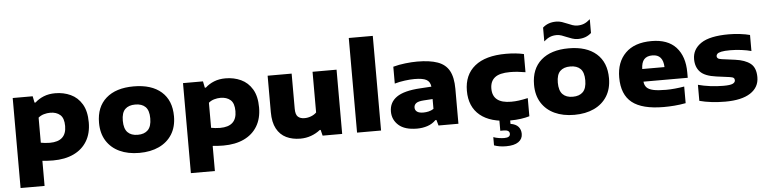

<svg xmlns="http://www.w3.org/2000/svg" viewBox="-55 -1107 6527 1633"><g transform="rotate(-5 3209.0 -291.0)"><path d="M63.5 220V-548.5H234L245 -493.5H254Q285 -522.5 328.2 -540Q371.5 -557.5 426.5 -557.5Q498 -557.5 558 -529.8Q618 -502 654 -442Q690 -382 690 -286Q690 -192 650 -125.8Q610 -59.5 536 -24.5Q462 10.5 359.5 10.5Q335 10.5 311.8 9Q288.5 7.5 268.5 5.5V220ZM345 -141.5Q487 -141.5 487 -272.5Q487 -340 454.8 -368Q422.5 -396 370 -396Q343 -396 316 -388.2Q289 -380.5 268.5 -363V-149Q284 -146 303.8 -143.8Q323.5 -141.5 345 -141.5Z M1096.5 10.5Q1000 10.5 928.2 -23Q856.5 -56.5 816.5 -120.2Q776.5 -184 776.5 -274.5Q776.5 -409.5 860.8 -483.5Q945 -557.5 1096.5 -557.5Q1248.5 -557.5 1332.5 -483.8Q1416.5 -410 1416.5 -274.5Q1416.5 -184.5 1376.8 -120.8Q1337 -57 1265 -23.2Q1193 10.5 1096.5 10.5ZM1096.5 -144Q1153 -144 1183.5 -175Q1214 -206 1214 -274Q1214 -342.5 1183.5 -372.5Q1153 -402.5 1096.5 -402.5Q1040 -402.5 1009.8 -372.5Q979.5 -342.5 979.5 -274.5Q979.5 -206.5 1009.8 -175.2Q1040 -144 1096.5 -144Z M1517.5 220V-548.5H1688L1699 -493.5H1708Q1739 -522.5 1782.2 -540Q1825.5 -557.5 1880.5 -557.5Q1952 -557.5 2012 -529.8Q2072 -502 2108 -442Q2144 -382 2144 -286Q2144 -192 2104 -125.8Q2064 -59.5 1990 -24.5Q1916 10.5 1813.5 10.5Q1789 10.5 1765.8 9Q1742.5 7.5 1722.5 5.5V220ZM1799 -141.5Q1941 -141.5 1941 -272.5Q1941 -340 1908.8 -368Q1876.5 -396 1824 -396Q1797 -396 1770 -388.2Q1743 -380.5 1722.5 -363V-149Q1738 -146 1757.8 -143.8Q1777.5 -141.5 1799 -141.5Z M2472 9Q2403.5 9 2351.2 -16.2Q2299 -41.5 2269.5 -96Q2240 -150.5 2240 -237.5V-548.5H2445V-249Q2445 -199 2465.2 -180.2Q2485.5 -161.5 2521.5 -161.5Q2550 -161.5 2577.5 -172Q2605 -182.5 2623.5 -201V-548.5H2828.5V0H2661.5L2649 -50H2641.5Q2606.5 -22 2563 -6.5Q2519.5 9 2472 9Z M2955.5 0V-808H3160.5V0Z M3467.5 10.5Q3363 10.5 3310.5 -36.2Q3258 -83 3258 -153Q3258 -231.5 3321.5 -276Q3385 -320.5 3524 -328.5L3619.5 -334.5Q3614.5 -377 3583.2 -394.2Q3552 -411.5 3481 -411.5Q3445.5 -411.5 3399 -405.5Q3352.5 -399.5 3311.5 -387.5V-531.5Q3360.5 -545 3416 -551.2Q3471.5 -557.5 3517 -557.5Q3624 -557.5 3691.2 -533.5Q3758.5 -509.5 3789.8 -452.8Q3821 -396 3821 -298V0H3651L3637.5 -48H3628.5Q3599 -17.5 3557 -3.5Q3515 10.5 3467.5 10.5ZM3461 -169.5Q3461 -147.5 3478.5 -134.2Q3496 -121 3533 -121Q3554.5 -121 3577.5 -126.2Q3600.5 -131.5 3620.5 -144.5V-228.5L3543.5 -223.5Q3497.5 -220.5 3479.2 -206.5Q3461 -192.5 3461 -169.5Z M4263.5 10.5Q4094.5 10.5 4005.8 -63Q3917 -136.5 3917 -272.5Q3917 -408.5 4008.5 -483Q4100 -557.5 4275 -557.5Q4360.5 -557.5 4427.5 -542V-387Q4392 -393 4361.2 -396.2Q4330.5 -399.5 4296 -399.5Q4206 -399.5 4166 -367.2Q4126 -335 4126 -273Q4126 -147.5 4284.5 -147.5Q4318 -147.5 4349.8 -151.8Q4381.5 -156 4427.5 -166V-11Q4396 -1.5 4354 4.5Q4312 10.5 4263.5 10.5ZM4209 226Q4151.5 226 4106.5 209.5V139Q4127 147 4153.2 151Q4179.5 155 4199.5 155Q4249.5 155 4249.5 123Q4249.5 90.5 4200 90.5H4170.5V-10H4262V39.5Q4307.5 47 4328.8 71.5Q4350 96 4350 132.5Q4350 176 4314.2 201Q4278.5 226 4209 226Z M4810.5 10.5Q4714 10.5 4642.2 -23Q4570.5 -56.5 4530.5 -120.2Q4490.5 -184 4490.5 -274.5Q4490.5 -409.5 4574.8 -483.5Q4659 -557.5 4810.5 -557.5Q4962.5 -557.5 5046.5 -483.8Q5130.5 -410 5130.5 -274.5Q5130.5 -184.5 5090.8 -120.8Q5051 -57 4979 -23.2Q4907 10.5 4810.5 10.5ZM4810.5 -144Q4867 -144 4897.5 -175Q4928 -206 4928 -274Q4928 -342.5 4897.5 -372.5Q4867 -402.5 4810.5 -402.5Q4754 -402.5 4723.8 -372.5Q4693.5 -342.5 4693.5 -274.5Q4693.5 -206.5 4723.8 -175.2Q4754 -144 4810.5 -144ZM4897.5 -629.5Q4871 -629.5 4847.5 -637.8Q4824 -646 4802 -655Q4781.5 -664 4760.8 -671.2Q4740 -678.5 4718 -678.5Q4687 -678.5 4661.8 -668.2Q4636.5 -658 4609.5 -634V-752Q4654.5 -793 4723.5 -793Q4750 -793 4773.5 -785Q4797 -777 4819 -767.5Q4839.5 -758.5 4860.2 -751.2Q4881 -744 4903 -744Q4934 -744 4959.2 -754.2Q4984.5 -764.5 5011.5 -788.5V-671Q4966.5 -629.5 4897.5 -629.5Z M5574.5 10.5Q5390 10.5 5303.8 -58Q5217.5 -126.5 5217.5 -272.5Q5217.5 -403.5 5294.8 -480.5Q5372 -557.5 5517.5 -557.5Q5656.5 -557.5 5727.2 -479.8Q5798 -402 5798 -265.5V-219.5H5420Q5423 -188.5 5440.5 -169.8Q5458 -151 5497.5 -142.2Q5537 -133.5 5606.5 -133.5Q5641.5 -133.5 5682.5 -137.5Q5723.5 -141.5 5761.5 -148V-6Q5710 3.5 5663.2 7Q5616.5 10.5 5574.5 10.5ZM5514.5 -435.5Q5467.5 -435.5 5444 -409.5Q5420.5 -383.5 5419 -327.5H5609Q5605.5 -435.5 5514.5 -435.5Z M6098.5 10.5Q6039.5 10.5 5982.2 3.8Q5925 -3 5879 -15.5V-152.5Q5926.5 -139.5 5983 -132.2Q6039.5 -125 6095.5 -125Q6152.5 -125 6174 -135.2Q6195.5 -145.5 6195.5 -164Q6195.5 -177 6187.2 -184Q6179 -191 6153.5 -194.5L6040.5 -209.5Q5943.5 -222.5 5904.5 -263.8Q5865.5 -305 5865.5 -372.5Q5865.5 -456.5 5940.2 -507Q6015 -557.5 6177.5 -557.5Q6225 -557.5 6274 -551.5Q6323 -545.5 6357.5 -536V-399Q6322.5 -409 6274 -415.2Q6225.5 -421.5 6179 -421.5Q6128 -421.5 6102 -415.8Q6076 -410 6067.2 -400.8Q6058.5 -391.5 6058.5 -381Q6058.5 -370 6066.8 -362.8Q6075 -355.5 6100.5 -352L6213.5 -337Q6297 -326 6342.8 -290.2Q6388.5 -254.5 6388.5 -173Q6388.5 -87 6314 -38.2Q6239.5 10.5 6098.5 10.5Z"/></g></svg>

Font: Encode Sans Expanded Expanded ExtraBold
Style: Regular
Weight: 800
Width: 7
Designer: Multiple Designers
Foundry: Impallari Type
Version: Version 3.000; ttfautohint (v1.8.3) -l 8 -r 50 -G 200 -x 14 